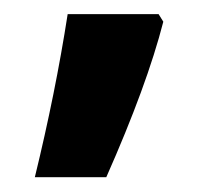

<svg xmlns="http://www.w3.org/2000/svg" viewBox="-20 -128 310 269"><path d="M202.2 -108.2 208.8 -97.6Q186 -8.6 128.9 120.3H28.8Q57.6 2.5 74.8 -108.2Z"/></svg>

Font: Khula
Style: Bold
Weight: 700
Designer: Erin McLaughlin, Steve Matteson
Version: Version 1.000;PS 1.0;hotconv 1.0.72;makeotf.lib2.5.5900; ttf